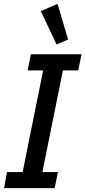

<svg xmlns="http://www.w3.org/2000/svg" viewBox="-20 -981 445 1001"><path d="M1 0 17 -84H98L205 -614H124L141 -698H405L388 -614H308L201 -84H282L265 0ZM193 -923 280 -961 335 -775 275 -749Z"/></svg>

Font: IBM Plex Sans Cond Medm
Style: Italic
Weight: 500
Width: 3
Italic angle: -11°
Designer: Mike Abbink, Paul van der Laan, Pieter van Rosmalen
Foundry: Bold Monday
Version: Version 1.3